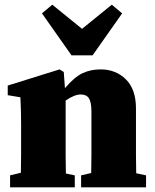

<svg xmlns="http://www.w3.org/2000/svg" viewBox="-20 -799 660 819"><path d="M23 0V-51L69 -62Q70 -98 70 -138.5Q70 -179 70 -210V-272Q70 -300 69.5 -317Q69 -334 68.5 -349Q68 -364 67 -384L13 -393V-434L234 -503L252 -492L257 -423Q298 -471 332.5 -487Q367 -503 409 -503Q474 -503 517 -460.5Q560 -418 560 -336V-210Q560 -178 560 -137Q560 -96 561 -60L603 -51V0H326V-51L369 -61Q370 -97 370 -138Q370 -179 370 -210V-323Q370 -363 359.5 -379.5Q349 -396 325 -396Q297 -396 260 -370V-210Q260 -179 260 -137.5Q260 -96 261 -59L299 -51V0ZM203 -779 330 -676 457 -779 501 -742 375 -563H285L159 -742Z"/></svg>

Font: Source Serif Pro Black
Style: Regular
Weight: 900
Designer: Frank Grießhammer
Foundry: Adobe Systems Incorporated
Version: Version 3.001;hotconv 1.0.111;makeotfexe 2.5.65597